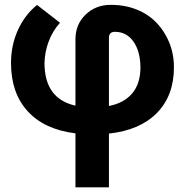

<svg xmlns="http://www.w3.org/2000/svg" viewBox="-20 -556 786 809"><path d="M439 -109.4Q502.4 -121.6 537.1 -162.6Q571.8 -203.6 571.8 -272.9Q570.8 -340.8 542 -381.3Q513.2 -421.9 463.9 -421.9Q439 -421.9 439 -396.5ZM297.9 5.9Q167 -10.3 96.7 -87.2Q26.4 -164.1 26.4 -290.5Q26.4 -365.7 55.7 -429.9Q85 -494.1 136.2 -535.2L232.9 -460Q202.1 -426.3 185.3 -381.8Q168.5 -337.4 167.5 -290.5Q167.5 -140.1 297.9 -110.8V-390.1Q297.9 -453.1 340.6 -494.4Q383.3 -535.6 446.8 -535.6Q522.5 -535.6 582 -503.7Q641.6 -471.7 677.2 -409.4Q712.9 -347.2 712.9 -272.9Q712.9 -153.3 641.4 -80.3Q569.8 -7.3 439 6.8V233.4H297.9Z"/></svg>

Font: MAUL Bold
Style: Bold
Weight: 700
Designer: MAUL
Version: Version 1.0; 2020; ttfautohint (v1.8.3)